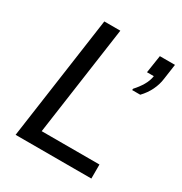

<svg xmlns="http://www.w3.org/2000/svg" viewBox="-162 -805 875 924"><g transform="rotate(30 275.5 -343.0)"><path d="M55 0 152 -686H241L155 -78H476V0ZM433 -467 434 -475Q456 -499 471 -524.5Q486 -550 490 -577H452L467 -675H551L539 -591Q535 -558 519.5 -526Q504 -494 478 -467Z"/></g></svg>

Font: Chivo Medium Light
Style: Italic
Weight: 300
Italic angle: -8.05°
Version: Version 2.002